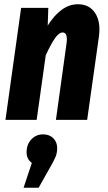

<svg xmlns="http://www.w3.org/2000/svg" viewBox="-20 -568 510 910"><path d="M349.1 -547.9Q404.3 -547.9 431.6 -505.1Q459 -462.4 448.2 -390.1L393.1 0H245.1L295.9 -366.2Q301.3 -414.1 276.9 -414.1Q259.8 -414.1 240.7 -387Q221.7 -359.9 196.8 -306.2L153.8 0H5.9L80.1 -530.8H209L206.1 -446.8Q270 -547.9 349.1 -547.9ZM184.1 68.8Q214.4 68.8 232.7 87.2Q251 105.5 251 133.8Q251 156.2 243.4 175Q235.8 193.8 214.8 230L163.1 321.8H91.8L130.9 204.1Q106 186.5 106 153.8Q106 116.7 128.4 92.8Q150.9 68.8 184.1 68.8Z"/></svg>

Font: Fira Sans Compressed
Style: Bold Italic
Weight: 700
Width: 3
Italic angle: -8°
Designer: Carrois Corporate & Edenspiekermann AG
Foundry: Carrois Corporate GbR & Edenspiekermann AG
Version: Version 4.203;PS 004.203;hotconv 1.0.88;makeotf.lib2.5.64775